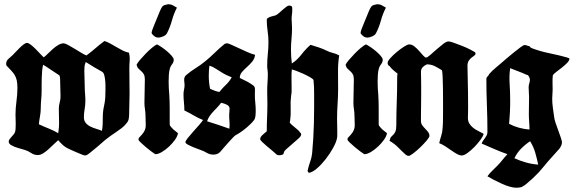

<svg xmlns="http://www.w3.org/2000/svg" viewBox="-20 -731 2704 904"><path d="M387 -470Q409 -486 429.5 -504Q450 -522 472 -538Q487 -533 501 -525Q515 -517 529 -509Q543 -501 557 -493.5Q571 -486 587 -483Q592 -464 590.5 -445Q589 -426 589 -407Q589 -378 589.5 -348Q590 -318 590 -289Q590 -266 589 -241.5Q588 -217 588 -194Q588 -182 586 -171Q584 -160 576 -151Q566 -138 553 -128Q540 -118 526.5 -109Q513 -100 499.5 -90.5Q486 -81 474 -71Q457 -56 439 -40.5Q421 -25 403 -11Q398 -7 392 -3Q386 1 380 1Q377 1 366.5 -3Q356 -7 343.5 -12.5Q331 -18 319.5 -23Q308 -28 304 -30Q288 -37 276.5 -47.5Q265 -58 254 -71Q245 -63 233 -51.5Q221 -40 208.5 -28.5Q196 -17 183 -9Q170 -1 158 -1Q141 -1 127 -10.5Q113 -20 97 -25Q81 -30 64.5 -34.5Q48 -39 34 -47Q29 -49 25 -54Q21 -59 21 -64Q21 -70 25 -75.5Q29 -81 34.5 -87Q40 -93 44.5 -98.5Q49 -104 51 -110Q53 -117 53.5 -127.5Q54 -138 54 -149.5Q54 -161 53.5 -172Q53 -183 53 -191Q53 -221 57.5 -254Q62 -287 62 -318Q62 -338 59 -352Q56 -366 49.5 -377Q43 -388 33 -398.5Q23 -409 10 -423Q9 -425 9 -430Q9 -445 20 -454Q31 -463 40 -472Q44 -476 53 -485.5Q62 -495 72 -505Q82 -515 91.5 -522Q101 -529 107 -529Q114 -529 125 -520.5Q136 -512 147.5 -500.5Q159 -489 169.5 -477.5Q180 -466 186 -461Q195 -468 206.5 -479.5Q218 -491 230 -501.5Q242 -512 255 -519.5Q268 -527 280 -527Q286 -527 300 -519.5Q314 -512 330.5 -502Q347 -492 362.5 -482.5Q378 -473 387 -470ZM379 -323Q379 -306 380.5 -289Q382 -272 382 -255Q382 -237 378.5 -217Q375 -197 375 -179Q375 -163 383.5 -152.5Q392 -142 405 -135.5Q418 -129 433 -124.5Q448 -120 460 -115Q463 -132 463.5 -148Q464 -164 464 -181Q464 -206 470 -233Q476 -260 476 -285Q476 -293 476.5 -309.5Q477 -326 476 -343.5Q475 -361 471.5 -375Q468 -389 461 -393Q441 -404 422.5 -415Q404 -426 384 -439Q379 -429 378 -418.5Q377 -408 377 -397Q377 -378 378 -360Q379 -342 379 -323ZM183 -426Q180 -415 178.5 -398.5Q177 -382 176.5 -365Q176 -348 176 -331Q176 -314 176 -302Q176 -284 174 -263Q172 -242 172 -223Q172 -203 168.5 -184.5Q165 -166 163 -146Q186 -135 209 -126Q232 -117 254 -104Q259 -134 258 -162Q257 -190 257 -220Q257 -233 261 -248Q265 -263 265 -276Q265 -296 264 -317Q263 -338 263 -358Q263 -368 260 -376Q260 -376 248.5 -383.5Q237 -391 223.5 -400Q210 -409 198 -417Q186 -425 183 -426Z M774 -711Q785 -711 794.5 -705.5Q804 -700 813 -695Q798 -666 789.5 -634.5Q781 -603 766 -574Q761 -565 748 -559.5Q735 -554 726 -554Q716 -554 707.5 -560Q699 -566 694 -574V-578Q694 -582 699 -595.5Q704 -609 711 -625.5Q718 -642 724 -657Q730 -672 733 -679Q738 -691 743.5 -699Q749 -707 763 -709Q766 -710 768.5 -710.5Q771 -711 774 -711ZM719 -522Q726 -519 739.5 -510Q753 -501 766 -490Q779 -479 788.5 -468Q798 -457 798 -450Q798 -438 790.5 -429Q783 -420 780 -409Q776 -395 775 -378.5Q774 -362 774 -347Q774 -316 777 -286Q779 -254 779 -221.5Q779 -189 779 -157Q779 -152 779 -148.5Q779 -145 780 -140Q788 -129 797.5 -120.5Q807 -112 818 -104Q816 -90 804 -73Q792 -56 776 -41Q760 -26 742.5 -15.5Q725 -5 711 -5Q706 -8 693 -17.5Q680 -27 666.5 -38.5Q653 -50 642.5 -60Q632 -70 632 -74Q632 -78 634 -82Q649 -97 656 -107.5Q663 -118 665 -128.5Q667 -139 666 -152Q665 -165 665 -187Q665 -202 662.5 -217Q660 -232 660 -247Q660 -275 661 -302Q662 -329 662 -357Q662 -373 657 -381.5Q652 -390 645 -396Q638 -402 632 -408Q626 -414 623 -426Q627 -435 639.5 -449.5Q652 -464 666.5 -479Q681 -494 695.5 -506Q710 -518 719 -522Z M1050 -527Q1054 -527 1070 -520Q1086 -513 1106 -503.5Q1126 -494 1146.5 -485Q1167 -476 1181 -473Q1179 -455 1168 -441.5Q1157 -428 1143.5 -416Q1130 -404 1119.5 -392Q1109 -380 1109 -364Q1126 -356 1141.5 -348Q1157 -340 1172 -329Q1181 -323 1180.5 -308.5Q1180 -294 1180 -284Q1180 -265 1182 -246.5Q1184 -228 1184 -210Q1184 -202 1183.5 -193Q1183 -184 1181 -176Q1179 -167 1167.5 -155Q1156 -143 1142 -131Q1128 -119 1113.5 -109Q1099 -99 1090 -95Q1085 -92 1075 -81.5Q1065 -71 1053.5 -58Q1042 -45 1031.5 -33Q1021 -21 1016 -15Q1004 -3 984 -3Q973 -3 964 -6.5Q955 -10 947 -15Q941 -19 925.5 -24.5Q910 -30 894 -36.5Q878 -43 865.5 -49.5Q853 -56 853 -62Q853 -67 864 -81Q875 -95 889.5 -111Q904 -127 917.5 -142.5Q931 -158 936 -166Q913 -175 892 -187.5Q871 -200 848 -211Q848 -230 846 -249Q844 -268 844 -287Q844 -298 846.5 -309Q849 -320 849 -331Q849 -337 848 -343Q847 -349 847 -355Q847 -369 856 -377Q877 -395 901 -410Q925 -425 947 -443Q969 -461 991.5 -483Q1014 -505 1035 -522Q1040 -527 1050 -527ZM966 -422Q963 -399 963 -374Q963 -344 969 -313Q980 -308 990.5 -304Q1001 -300 1013 -298Q1027 -316 1043.5 -331.5Q1060 -347 1071 -367Q1058 -372 1046.5 -377.5Q1035 -383 1024 -390Q1010 -398 996 -407.5Q982 -417 966 -422ZM1021 -247Q1013 -236 1003.5 -226Q994 -216 984.5 -206Q975 -196 967 -184.5Q959 -173 955 -160Q982 -152 1008 -143Q1034 -134 1060 -125Q1062 -142 1060.5 -158Q1059 -174 1059 -191Q1059 -198 1060 -204.5Q1061 -211 1061 -219Q1061 -232 1047 -238.5Q1033 -245 1021 -247Z M1342 -705Q1346 -705 1354 -701Q1356 -696 1356 -692Q1356 -688 1356 -683Q1356 -672 1354.5 -662.5Q1353 -653 1353 -642Q1353 -631 1354 -621Q1355 -611 1355 -600Q1355 -574 1352.5 -548.5Q1350 -523 1350 -497Q1350 -480 1351 -464.5Q1352 -449 1354 -432Q1379 -448 1399 -474Q1419 -500 1442 -520Q1462 -514 1481.5 -507.5Q1501 -501 1519 -492Q1533 -485 1548 -481.5Q1563 -478 1577 -470Q1571 -431 1571.5 -392.5Q1572 -354 1572 -314Q1572 -279 1569.5 -243Q1567 -207 1567 -171Q1567 -157 1567.5 -142Q1568 -127 1568 -113Q1568 -105 1568 -95Q1568 -85 1566 -77Q1562 -59 1547.5 -33Q1533 -7 1514 17.5Q1495 42 1473.5 61Q1452 80 1434 83L1428 74Q1433 51 1440.5 30Q1448 9 1450 -14Q1453 -45 1455 -80Q1457 -115 1458 -151Q1459 -187 1459 -222Q1459 -257 1459 -289Q1459 -306 1458.5 -322Q1458 -338 1456 -355Q1453 -360 1439 -368Q1425 -376 1408.5 -383.5Q1392 -391 1376 -397Q1360 -403 1354 -404Q1352 -383 1352.5 -362Q1353 -341 1353 -320Q1353 -310 1353 -301Q1353 -292 1351 -283Q1347 -253 1348.5 -222.5Q1350 -192 1346 -162L1344 -156Q1345 -151 1351.5 -145.5Q1358 -140 1365.5 -133.5Q1373 -127 1381 -120.5Q1389 -114 1393 -107Q1398 -104 1398 -98Q1398 -90 1385 -78.5Q1372 -67 1357 -54Q1342 -41 1329 -29.5Q1316 -18 1316 -11Q1316 -5 1309 -2.5Q1302 0 1295 0Q1287 0 1283 -3Q1279 -6 1274 -11Q1270 -15 1258.5 -24.5Q1247 -34 1235 -44Q1223 -54 1214 -63Q1205 -72 1205 -76Q1205 -86 1217 -96.5Q1229 -107 1236 -113Q1236 -145 1237.5 -177.5Q1239 -210 1239 -242Q1239 -257 1238.5 -272Q1238 -287 1238 -302Q1238 -322 1239.5 -342Q1241 -362 1241 -382Q1241 -392 1239.5 -402Q1238 -412 1238 -422Q1238 -450 1241 -477.5Q1244 -505 1244 -533Q1244 -559 1240 -585.5Q1236 -612 1236 -638Q1236 -643 1241.5 -646.5Q1247 -650 1254.5 -652.5Q1262 -655 1269.5 -656.5Q1277 -658 1280 -660Q1286 -663 1294.5 -670.5Q1303 -678 1311.5 -685.5Q1320 -693 1328 -699Q1336 -705 1342 -705Z M1758 -711Q1769 -711 1778.5 -705.5Q1788 -700 1797 -695Q1782 -666 1773.5 -634.5Q1765 -603 1750 -574Q1745 -565 1732 -559.5Q1719 -554 1710 -554Q1700 -554 1691.5 -560Q1683 -566 1678 -574V-578Q1678 -582 1683 -595.5Q1688 -609 1695 -625.5Q1702 -642 1708 -657Q1714 -672 1717 -679Q1722 -691 1727.5 -699Q1733 -707 1747 -709Q1750 -710 1752.5 -710.5Q1755 -711 1758 -711ZM1703 -522Q1710 -519 1723.5 -510Q1737 -501 1750 -490Q1763 -479 1772.5 -468Q1782 -457 1782 -450Q1782 -438 1774.5 -429Q1767 -420 1764 -409Q1760 -395 1759 -378.5Q1758 -362 1758 -347Q1758 -316 1761 -286Q1763 -254 1763 -221.5Q1763 -189 1763 -157Q1763 -152 1763 -148.5Q1763 -145 1764 -140Q1772 -129 1781.5 -120.5Q1791 -112 1802 -104Q1800 -90 1788 -73Q1776 -56 1760 -41Q1744 -26 1726.5 -15.5Q1709 -5 1695 -5Q1690 -8 1677 -17.5Q1664 -27 1650.5 -38.5Q1637 -50 1626.5 -60Q1616 -70 1616 -74Q1616 -78 1618 -82Q1633 -97 1640 -107.5Q1647 -118 1649 -128.5Q1651 -139 1650 -152Q1649 -165 1649 -187Q1649 -202 1646.5 -217Q1644 -232 1644 -247Q1644 -275 1645 -302Q1646 -329 1646 -357Q1646 -373 1641 -381.5Q1636 -390 1629 -396Q1622 -402 1616 -408Q1610 -414 1607 -426Q1611 -435 1623.5 -449.5Q1636 -464 1650.5 -479Q1665 -494 1679.5 -506Q1694 -518 1703 -522Z M2092 -536Q2099 -536 2117 -529.5Q2135 -523 2155.5 -515Q2176 -507 2193.5 -498Q2211 -489 2217 -485Q2219 -481 2219 -479Q2219 -473 2213 -469Q2207 -465 2200 -459.5Q2193 -454 2187 -445Q2181 -436 2181 -421Q2183 -343 2183.5 -297Q2184 -251 2184 -226Q2184 -201 2183.5 -191.5Q2183 -182 2183 -177Q2183 -160 2190 -149Q2197 -138 2207.5 -129.5Q2218 -121 2231.5 -114.5Q2245 -108 2257 -101Q2255 -90 2242.5 -73Q2230 -56 2214 -39.5Q2198 -23 2181.5 -11Q2165 1 2155 1Q2144 1 2131.5 -6Q2119 -13 2105.5 -22.5Q2092 -32 2077.5 -41.5Q2063 -51 2048 -57Q2052 -75 2057.5 -92Q2063 -109 2064 -128Q2065 -133 2065.5 -153Q2066 -173 2066 -201Q2066 -229 2066 -260.5Q2066 -292 2065.5 -320.5Q2065 -349 2064 -370.5Q2063 -392 2061 -400Q2044 -411 2027 -419.5Q2010 -428 1990 -428Q1978 -423 1970 -414.5Q1962 -406 1962 -392Q1962 -386 1962.5 -368.5Q1963 -351 1963 -327Q1963 -303 1963 -276Q1963 -249 1962.5 -225.5Q1962 -202 1962 -184Q1962 -166 1962 -161Q1962 -150 1968 -141.5Q1974 -133 1981.5 -125.5Q1989 -118 1995.5 -109.5Q2002 -101 2002 -91Q2002 -85 1989 -69.5Q1976 -54 1959.5 -38Q1943 -22 1926.5 -9.5Q1910 3 1904 3Q1898 3 1891 -2Q1871 -20 1854.5 -37Q1838 -54 1814 -68Q1817 -82 1822 -87Q1827 -92 1832.5 -97.5Q1838 -103 1842 -112.5Q1846 -122 1846 -144Q1846 -195 1848 -248.5Q1850 -302 1850 -353Q1850 -361 1850 -368.5Q1850 -376 1852 -384Q1842 -392 1832 -400.5Q1822 -409 1814 -420Q1805 -424 1805 -435Q1805 -443 1818 -457.5Q1831 -472 1848.5 -486.5Q1866 -501 1882.5 -511.5Q1899 -522 1907 -522Q1919 -522 1931 -512.5Q1943 -503 1953.5 -491Q1964 -479 1972.5 -469.5Q1981 -460 1986 -460Q1992 -460 2005.5 -472Q2019 -484 2035 -498Q2051 -512 2066.5 -524Q2082 -536 2092 -536Z M2450 -519Q2456 -519 2461.5 -516.5Q2467 -514 2473 -514Q2474 -508 2488.5 -502.5Q2503 -497 2523.5 -491Q2544 -485 2568.5 -480Q2593 -475 2613.5 -470Q2634 -465 2647.5 -461Q2661 -457 2661 -455Q2661 -446 2650.5 -435Q2640 -424 2626.5 -413.5Q2613 -403 2600.5 -393.5Q2588 -384 2583 -377Q2581 -360 2581.5 -342.5Q2582 -325 2582 -308Q2582 -297 2581 -287.5Q2580 -278 2580 -267Q2580 -246 2583 -224Q2586 -202 2589 -181Q2590 -170 2596 -152Q2602 -134 2609 -115.5Q2616 -97 2621 -81.5Q2626 -66 2626 -61Q2626 -53 2622 -44.5Q2618 -36 2613 -30Q2591 -5 2574.5 13Q2558 31 2536 58Q2529 67 2516.5 80.5Q2504 94 2489.5 107.5Q2475 121 2460.5 133Q2446 145 2437 149Q2432 151 2424.5 152Q2417 153 2412 153Q2397 153 2378.5 147.5Q2360 142 2341.5 133.5Q2323 125 2305.5 116Q2288 107 2275 99Q2285 85 2296.5 74Q2308 63 2319 52Q2333 38 2344.5 23.5Q2356 9 2369 -5Q2338 -16 2308 -29Q2278 -42 2248 -55Q2250 -62 2254.5 -68.5Q2259 -75 2263.5 -81Q2268 -87 2271.5 -94Q2275 -101 2275 -109Q2275 -172 2272.5 -234.5Q2270 -297 2270 -360Q2270 -366 2275.5 -371Q2281 -376 2283 -382Q2297 -398 2314 -412Q2331 -426 2347 -440Q2351 -444 2366 -456.5Q2381 -469 2398 -483Q2415 -497 2430 -508Q2445 -519 2450 -519ZM2382 -410Q2377 -375 2379.5 -337Q2382 -299 2382 -264Q2382 -252 2382 -236.5Q2382 -221 2381 -205.5Q2380 -190 2379 -175Q2378 -160 2377 -148Q2400 -136 2424 -129.5Q2448 -123 2473 -121Q2473 -140 2471.5 -158Q2470 -176 2470 -195Q2470 -215 2470.5 -234.5Q2471 -254 2471 -274Q2471 -286 2470 -297.5Q2469 -309 2469 -320Q2469 -330 2472 -338.5Q2475 -347 2475 -356Q2475 -362 2470.5 -370.5Q2466 -379 2459 -379Q2440 -388 2420.5 -395Q2401 -402 2382 -410ZM2402 14Q2428 26 2456.5 34Q2485 42 2514 44Q2508 15 2500 -12.5Q2492 -40 2476 -66Q2453 -51 2433.5 -31Q2414 -11 2402 14Z"/></svg>

Font: Hand Textur
Style: Regular
Weight: 400
Designer: F. H. Ehmcke um 1935
Foundry: Peter Wiegel
Version: Version 1.000